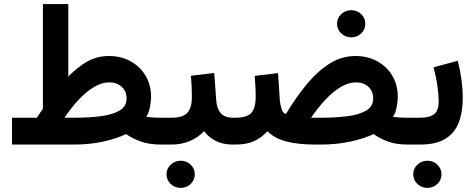

<svg xmlns="http://www.w3.org/2000/svg" viewBox="-20 -707 2325 939"><path d="M511.7 -433.1Q572.3 -433.1 618.9 -407.2Q665.5 -381.3 692.1 -336.4Q718.8 -291.5 718.8 -233.9Q718.8 -210 713.1 -182.1Q707.5 -154.3 695.3 -135.7Q707.5 -133.8 724.6 -132.6Q741.7 -131.3 768.6 -131.3H782.7V0H769Q710 0 668.5 -14.9Q627 -29.8 596.7 -51.3Q547.9 -28.3 482.7 -14.2Q417.5 0 341.3 0H38.6V-131.3H160.6Q168 -143.1 175 -153.6Q182.1 -164.1 189.9 -175.3V-687H314V-332.5Q360.4 -379.9 407.7 -406.5Q455.1 -433.1 511.7 -433.1ZM514.6 -304.2Q477.1 -304.2 438.2 -280.5Q399.4 -256.8 363 -217.5Q326.7 -178.2 295.4 -131.3H346.2Q417.5 -131.3 474.6 -138.9Q531.7 -146.5 565.4 -166.7Q599.1 -187 599.1 -225.1Q599.1 -260.7 575.2 -282.5Q551.3 -304.2 514.6 -304.2Z M763.2 -131.3H820.3Q875.5 -131.3 897 -156.2Q918.5 -181.2 918.5 -231.9Q918.5 -259.3 917.2 -285.2Q916 -311 913.6 -336.4L1027.8 -350.1L1037.6 -215.3Q1040 -176.8 1059.3 -154.1Q1078.6 -131.3 1119.6 -131.3H1129.4V0H1118.7Q1068.8 0 1034.4 -18.1Q1000 -36.1 978 -65.4Q949.2 -34.2 908 -17.1Q866.7 0 820.3 0H763.2ZM794.4 145.5Q794.4 117.7 814.7 98.4Q835 79.1 863.8 79.1Q892.6 79.1 912.6 98.4Q932.6 117.7 932.6 145.5Q932.6 173.3 912.6 192.6Q892.6 211.9 863.8 211.9Q835 211.9 814.7 192.6Q794.4 173.3 794.4 145.5Z M1628.4 -590.8Q1628.4 -618.7 1648.7 -637.9Q1668.9 -657.2 1697.8 -657.2Q1726.6 -657.2 1746.6 -637.9Q1766.6 -618.7 1766.6 -590.8Q1766.6 -563 1746.6 -543.7Q1726.6 -524.4 1697.8 -524.4Q1668.9 -524.4 1648.7 -543.7Q1628.4 -563 1628.4 -590.8ZM1548.3 0H1522.5Q1437 0 1379.2 -15.4Q1321.3 -30.8 1288.1 -65.4Q1260.3 -34.2 1223.4 -17.1Q1186.5 0 1130.4 0H1110.8L1111.3 -131.3H1130.4Q1190.4 -131.3 1210.4 -156.5Q1230.5 -181.6 1230.5 -231.9Q1230.5 -259.3 1229 -284.9Q1227.5 -310.5 1225.6 -335.9L1339.8 -349.6L1348.6 -215.8Q1350.6 -193.4 1357.7 -172.6Q1364.7 -151.9 1378.4 -149.4Q1425.3 -227.5 1477.5 -291.7Q1529.8 -356 1589.6 -394.5Q1649.4 -433.1 1717.8 -433.1Q1778.3 -433.1 1825.2 -407.2Q1872.1 -381.3 1898.7 -336.4Q1925.3 -291.5 1925.3 -233.9Q1925.3 -210 1919.7 -182.1Q1914.1 -154.3 1901.9 -135.7Q1914.1 -133.8 1931.2 -132.6Q1948.2 -131.3 1975.1 -131.3H1989.3V0H1975.6Q1916.5 0 1877 -14.9Q1837.4 -29.8 1807.1 -51.3Q1758.3 -28.3 1691.4 -14.2Q1624.5 0 1548.3 0ZM1721.2 -304.2Q1683.6 -304.2 1644.8 -280.5Q1606 -256.8 1569.6 -217.5Q1533.2 -178.2 1501.5 -131.3H1552.7Q1624 -131.3 1681.2 -138.9Q1738.3 -146.5 1771.7 -166.7Q1805.2 -187 1805.2 -225.1Q1805.2 -260.7 1781.5 -282.5Q1757.8 -304.2 1721.2 -304.2Z M2034.7 0H1969.7V-131.3H2033.7Q2081.1 -131.3 2103.3 -148.7Q2125.5 -166 2125.5 -212.4Q2125.5 -239.3 2119.9 -282Q2114.3 -324.7 2100.6 -377.9L2218.8 -409.7Q2243.2 -313 2243.2 -227.5Q2243.2 -159.2 2223.6 -107.9Q2204.1 -56.6 2158.4 -28.3Q2112.8 0 2034.7 0ZM2001 145.5Q2001 117.7 2021.2 98.4Q2041.5 79.1 2070.3 79.1Q2099.1 79.1 2119.1 98.4Q2139.2 117.7 2139.2 145.5Q2139.2 173.3 2119.1 192.6Q2099.1 211.9 2070.3 211.9Q2041.5 211.9 2021.2 192.6Q2001 173.3 2001 145.5Z"/></svg>

Font: Vazirmatn RD
Style: Bold
Weight: 700
Designer: Saber Rastikerdar
Foundry: Saber Rastikerdar
Version: Version 32.102